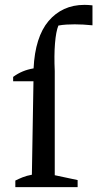

<svg xmlns="http://www.w3.org/2000/svg" viewBox="-20 -769 400 789"><path d="M34 -435V-453Q53 -467 73.5 -475.5Q94 -484 118 -488Q121 -552 136.5 -601Q152 -650 179.5 -682.5Q207 -715 244 -732Q281 -749 327 -749Q334 -749 342.5 -748.5Q351 -748 360 -747V-665Q341 -667 322.5 -668Q304 -669 287 -669Q270 -669 253 -668Q236 -667 220 -664Q210 -640 206 -590.5Q202 -541 205 -477V-435ZM205 -463V-49L299 -29V0H43V-27Q57 -34 73 -40.5Q89 -47 111 -51L118 -463Z"/></svg>

Font: Piazzolla Thin Medium
Style: Regular
Weight: 500
Version: Version 2.005